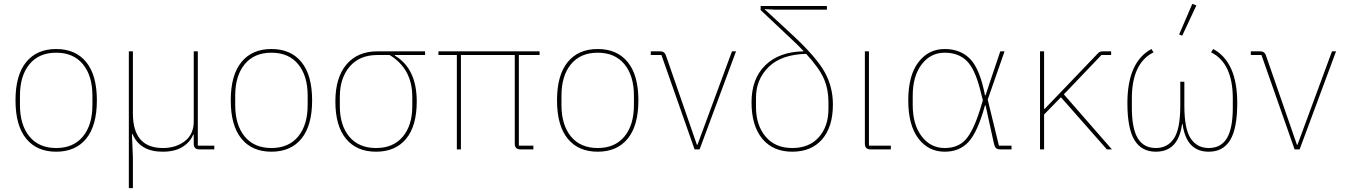

<svg xmlns="http://www.w3.org/2000/svg" viewBox="-20 -771 6941 991"><path d="M425 -55.5Q370 12 270 12Q170 12 115 -55.5Q60 -123 60 -253Q60 -383 115 -450.5Q170 -518 270 -518Q370 -518 425 -450.5Q480 -383 480 -253Q480 -123 425 -55.5ZM457 -229V-277Q457 -380 408 -439.5Q359 -499 270 -499Q181 -499 132 -439.5Q83 -380 83 -277V-229Q83 -126 132 -66.5Q181 -7 270 -7Q359 -7 408 -66.5Q457 -126 457 -229Z M666 200H645V-506H666V-185Q666 -7 821 -7Q888 -7 934 -42.5Q980 -78 980 -144V-506H1001V-19H1086V0H1009Q980 0 980 -29V-76H977Q962 -38 922.5 -13Q883 12 819 12Q703 12 664 -79H661L666 44Z M1536 -55.5Q1481 12 1381 12Q1281 12 1226 -55.5Q1171 -123 1171 -253Q1171 -383 1226 -450.5Q1281 -518 1381 -518Q1481 -518 1536 -450.5Q1591 -383 1591 -253Q1591 -123 1536 -55.5ZM1568 -229V-277Q1568 -380 1519 -439.5Q1470 -499 1381 -499Q1292 -499 1243 -439.5Q1194 -380 1194 -277V-229Q1194 -126 1243 -66.5Q1292 -7 1381 -7Q1470 -7 1519 -66.5Q1568 -126 1568 -229Z M2174 -487H2018V-484Q2131 -417 2131 -247Q2131 -121 2076 -54.5Q2021 12 1921 12Q1821 12 1766 -54.5Q1711 -121 1711 -247Q1711 -371 1768.5 -438.5Q1826 -506 1927 -506H2174ZM1991 -487H1927Q1836 -487 1785 -427.5Q1734 -368 1734 -271V-223Q1734 -124 1783 -65.5Q1832 -7 1921 -7Q2010 -7 2059 -65.5Q2108 -124 2108 -223V-271Q2108 -416 1991 -487Z M2658 -487V-19H2733V0H2666Q2637 0 2637 -29V-487H2359V0H2338V-487H2243V-506H2765V-487Z M3220 -55.5Q3165 12 3065 12Q2965 12 2910 -55.5Q2855 -123 2855 -253Q2855 -383 2910 -450.5Q2965 -518 3065 -518Q3165 -518 3220 -450.5Q3275 -383 3275 -253Q3275 -123 3220 -55.5ZM3252 -229V-277Q3252 -380 3203 -439.5Q3154 -499 3065 -499Q2976 -499 2927 -439.5Q2878 -380 2878 -277V-229Q2878 -126 2927 -66.5Q2976 -7 3065 -7Q3154 -7 3203 -66.5Q3252 -126 3252 -229Z M3591 0H3565L3394 -487H3339V-506H3388Q3409 -506 3416 -488L3577 -24H3580L3758 -506H3779Z M4248 -721H3981L3927 -724V-723L4073 -588Q4195 -474 4237 -398Q4279 -322 4279 -232Q4279 -116 4223.5 -52Q4168 12 4069 12Q3970 12 3914.5 -55Q3859 -122 3859 -243Q3859 -365 3930.5 -434.5Q4002 -504 4127 -506V-508Q4095 -542 4061 -573L3906 -719V-740H4248ZM4256 -245Q4256 -310 4232.5 -364.5Q4209 -419 4141 -493Q4013 -490 3947.5 -425.5Q3882 -361 3882 -267V-219Q3882 -125 3931.5 -66Q3981 -7 4069 -7Q4157 -7 4206.5 -63Q4256 -119 4256 -209Z M4578 -19V0H4473Q4444 0 4444 -29V-506H4465V-19Z M5201 -19V0H5142Q5128 0 5121 -6.5Q5114 -13 5109 -35L5067 -227H5064Q5026 -90 4979.5 -39Q4933 12 4856 12Q4772 12 4720 -56.5Q4668 -125 4668 -253Q4668 -381 4720 -449.5Q4772 -518 4856 -518Q4938 -518 4988 -466Q5038 -414 5064 -279H5067L5089 -346L5143 -506H5165L5078 -257L5136 -19ZM4856 -7Q4925 -7 4964.5 -51Q5004 -95 5039 -207L5053 -253L5038 -312Q5011 -417 4968.5 -458Q4926 -499 4856 -499Q4783 -499 4737 -438.5Q4691 -378 4691 -277V-229Q4691 -128 4737 -67.5Q4783 -7 4856 -7Z M5693 0 5456 -269 5369 -180V0H5348V-506H5369V-209H5372L5448 -288L5648 -497Q5657 -506 5671 -506H5715V-487H5665L5471 -284L5719 0Z M6155 -743 6082 -587 6066 -593 6134 -751ZM6093 -349V-225Q6093 -105 6126 -56Q6159 -7 6219 -7Q6282 -7 6312.5 -57.5Q6343 -108 6343 -215V-263Q6343 -445 6231 -501L6242 -518Q6366 -451 6366 -239Q6366 -108 6329.5 -48Q6293 12 6219 12Q6103 12 6084 -130H6081Q6062 12 5946 12Q5872 12 5835.5 -48Q5799 -108 5799 -239Q5799 -451 5923 -518L5934 -501Q5822 -445 5822 -263V-215Q5822 -108 5852.5 -57.5Q5883 -7 5946 -7Q6006 -7 6039 -56Q6072 -105 6072 -225V-349Z M6688 0H6662L6491 -487H6436V-506H6485Q6506 -506 6513 -488L6674 -24H6677L6855 -506H6876Z"/></svg>

Font: IBM Plex Sans Thin
Style: Regular
Weight: 100
Designer: Mike Abbink, Paul van der Laan, Pieter van Rosmalen
Foundry: Bold Monday
Version: Version 3.0